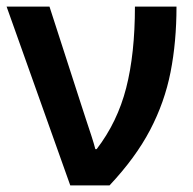

<svg xmlns="http://www.w3.org/2000/svg" viewBox="-20 -562 585 582"><path d="M193 0 0 -542H130L226 -245Q232 -226 240.5 -200.5Q249 -175 257 -150.5Q265 -126 269 -110H273Q336 -192 362.5 -295.5Q389 -399 389 -542H515Q515 -435 497 -343.5Q479 -252 435 -168Q391 -84 312 0Z"/></svg>

Font: Noto Sans SemiBold
Style: Regular
Weight: 600
Designer: Monotype Design Team
Foundry: Monotype Imaging Inc.
Version: Version 2.007